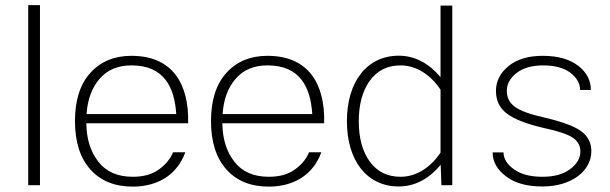

<svg xmlns="http://www.w3.org/2000/svg" viewBox="-20 -708 2332 734"><path d="M132.8 -688.5H87.9V0H132.8Z M699.2 -236.8C703.1 -386.7 640.1 -494.6 482.4 -494.6C417.5 -494.6 365.2 -473.1 325.7 -429.7C286.1 -386.2 266.6 -324.7 266.6 -245.1C266.6 -166 286.1 -104.5 325.2 -60.5C364.3 -16.6 418.5 5.4 487.3 5.4C588.4 5.4 658.7 -43.9 688.5 -126H641.6C631.3 -101.1 613.8 -79.1 587.9 -60.5C562 -41.5 528.8 -32.2 487.8 -32.2C429.7 -32.2 385.7 -51.3 356 -89.8C326.2 -127.9 310.5 -176.8 310.1 -236.8ZM311 -272C314.5 -326.7 330.6 -371.6 360.4 -406.2C389.6 -440.9 430.7 -458 482.9 -458C606.9 -458 647 -375 653.8 -272Z M1219.2 -236.8C1223.1 -386.7 1160.2 -494.6 1002.4 -494.6C937.5 -494.6 885.3 -473.1 845.7 -429.7C806.2 -386.2 786.6 -324.7 786.6 -245.1C786.6 -166 806.2 -104.5 845.2 -60.5C884.3 -16.6 938.5 5.4 1007.3 5.4C1108.4 5.4 1178.7 -43.9 1208.5 -126H1161.6C1151.4 -101.1 1133.8 -79.1 1107.9 -60.5C1082 -41.5 1048.8 -32.2 1007.8 -32.2C949.7 -32.2 905.8 -51.3 876 -89.8C846.2 -127.9 830.6 -176.8 830.1 -236.8ZM831.1 -272C834.5 -326.7 850.6 -371.6 880.4 -406.2C909.7 -440.9 950.7 -458 1002.9 -458C1127 -458 1167 -375 1173.8 -272Z M1306.2 -244.6C1306.2 -94.2 1382.3 4.9 1504.4 4.9C1567.4 4.9 1621.6 -25.9 1664.6 -78.1L1667.5 0H1709V-686.5H1664.1V-413.1C1621.1 -464.4 1567.4 -495.1 1504.4 -495.1C1382.8 -495.1 1306.2 -395.5 1306.2 -244.6ZM1351.6 -244.1C1351.6 -309.1 1365.7 -360.8 1394 -399.9C1422.4 -438.5 1461.4 -458 1511.2 -458C1572.3 -458 1626.5 -421.4 1664.1 -365.2V-124.5C1626.5 -68.4 1572.3 -32.2 1511.2 -32.2C1461.4 -32.2 1422.4 -51.3 1394 -89.8C1365.7 -128.4 1351.6 -179.7 1351.6 -244.1Z M2054.7 -494.6C1999.5 -494.6 1956.1 -481.4 1924.3 -455.6C1892.1 -429.2 1876 -397.5 1876 -360.4C1876 -324.2 1889.6 -295.4 1917 -274.4C1944.3 -252.9 1991.7 -234.4 2058.6 -218.8C2111.8 -207.5 2148.9 -195.3 2168.9 -182.1C2189 -168.9 2198.7 -151.4 2198.7 -128.9C2198.7 -103 2185.5 -80.6 2159.7 -61.5C2133.8 -42 2098.6 -32.2 2054.2 -32.2C2007.8 -32.2 1971.7 -41.5 1945.3 -60.5C1918.5 -79.1 1905.3 -100.6 1904.8 -125.5H1863.3C1863.3 -89.8 1880.4 -59.1 1914.6 -33.7C1948.2 -7.8 1994.6 4.9 2053.7 4.9C2168 4.9 2240.7 -56.6 2240.7 -129.9C2240.7 -162.6 2227.1 -188.5 2200.2 -207.5C2172.9 -226.6 2126 -243.7 2060.1 -258.8C2005.9 -271 1968.8 -284.7 1948.2 -299.8C1927.7 -314.9 1917.5 -335 1917.5 -360.8C1917.5 -386.7 1930.2 -409.7 1955.1 -429.2C1980 -448.2 2013.7 -458 2056.2 -458C2100.6 -458 2135.3 -448.7 2160.2 -430.2C2185.1 -411.1 2197.3 -389.2 2197.8 -364.3H2238.8C2238.8 -400.9 2222.7 -431.6 2189.9 -457C2157.2 -481.9 2112.3 -494.6 2054.7 -494.6Z"/></svg>

Font: Estedad ExtraLight
Style: Regular
Weight: 200
Designer: Amin Abedi
Version: Version 7.3